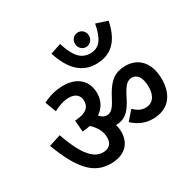

<svg xmlns="http://www.w3.org/2000/svg" viewBox="-168 -1056 1192 1169"><g transform="rotate(-30 428.0 -471.5)"><path d="M466 -817C466 -788 488 -765 516 -765C543 -765 565 -788 565 -817C565 -846 543 -868 516 -868C488 -868 466 -846 466 -817ZM714 -836 634 -862C616 -770 588 -719 519 -719C454 -719 417 -764 387 -861L312 -836C354 -703 425 -645 517 -645C616 -645 686 -697 714 -836ZM443 -213C443 -230 440 -247 435 -263H436C496 -263 530 -294 563 -354L588 -402C613 -446 632 -465 662 -465C698 -465 724 -433 724 -366C724 -295 689 -264 646 -264C613 -264 591 -278 565 -302L511 -240C549 -205 592 -183 650 -183C757 -183 817 -253 817 -366C817 -492 746 -547 665 -547C591 -547 551 -515 510 -445L481 -392C459 -355 442 -342 418 -342C399 -342 385 -350 369 -368C410 -396 433 -437 433 -490C433 -572 378 -632 277 -632C216 -632 169 -615 131 -596L160 -519C197 -538 230 -551 270 -551C310 -551 341 -531 341 -488C341 -442 310 -415 233 -411L239 -331C259 -332 277 -334 294 -338C328 -307 351 -270 351 -224C351 -180 325 -158 284 -158C211 -158 156 -240 107 -381L24 -354C101 -149 178 -75 292 -75C383 -75 443 -123 443 -213Z"/></g></svg>

Font: Noto Sans SemiCondensed Medium
Style: Regular
Weight: 500
Width: 4
Designer: Monotype Design Team
Foundry: Monotype Imaging Inc.
Version: Version 2.013